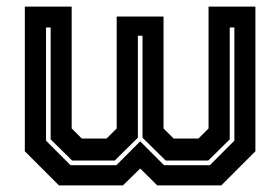

<svg xmlns="http://www.w3.org/2000/svg" viewBox="-20 -560 846 580"><path d="M55 -540H196.5V-172L227 -141.5H302L332.5 -172V-510H474V-172L504.5 -141.5H579.5L610 -172V-540H751.5V-103L648.5 0H455L403.5 -51L351.5 0H158L55 -103ZM119 -477V-135L193 -61H331.5L403.5 -133L475.5 -61H614L688 -135V-477H674V-139L609 -75H480.5L410.5 -144V-452H396.5V-144L326.5 -75H198L133 -139V-477Z"/></svg>

Font: Tourney Thin
Style: Bold
Weight: 700
Version: Version 1.015